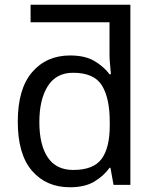

<svg xmlns="http://www.w3.org/2000/svg" viewBox="-20 -780 655 810"><path d="M275 10Q175 10 115 -59.5Q55 -129 55 -267Q55 -405 115.5 -475.5Q176 -546 276 -546Q338 -546 377.5 -523Q417 -500 442 -467H448Q447 -480 444.5 -505.5Q442 -531 442 -546V-686H109V-760H530V0H459L446 -72H442Q418 -38 378 -14Q338 10 275 10ZM289 -63Q374 -63 408.5 -109.5Q443 -156 443 -250V-266Q443 -366 410 -419.5Q377 -473 288 -473Q217 -473 181.5 -416.5Q146 -360 146 -265Q146 -169 181.5 -116Q217 -63 289 -63Z"/></svg>

Font: RS Noto Sans
Style: Regular
Weight: 400
Designer: Monotype Design Team
Foundry: Monotype Imaging Inc.
Version: Version 3.10